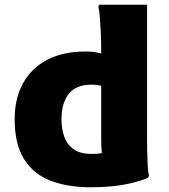

<svg xmlns="http://www.w3.org/2000/svg" viewBox="-20 -780 714 812"><path d="M363 12Q266 12 193.5 -16Q121 -44 81.5 -107.5Q42 -171 42 -276Q42 -364 77.5 -428Q113 -492 178.5 -526.5Q244 -561 333 -562Q372 -563 399 -556Q426 -549 434 -547L408 -500V-572Q408 -599 406.5 -635.5Q405 -672 402.5 -704.5Q400 -737 396 -752L400 -760H602V-193Q602 -173 602.5 -143Q603 -113 604.5 -83.5Q606 -54 610 -36L606 -28Q564 -10 503.5 1Q443 12 363 12ZM424 -93Q413 -111 410.5 -135Q408 -159 408 -189V-470L434 -409Q419 -414 404 -418Q389 -422 368 -422Q301 -422 270.5 -382.5Q240 -343 240 -276Q240 -234 252 -201Q264 -168 292 -148.5Q320 -129 367 -129Q393 -129 408.5 -132Q424 -135 435 -139Z"/></svg>

Font: Kufam ExtraBold
Style: Regular
Weight: 800
Designer: Wael Morcos, Artur Schmal
Foundry: Original Type
Version: Version 1.300; ttfautohint (v1.8.3)